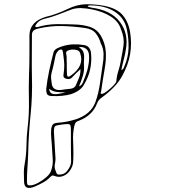

<svg xmlns="http://www.w3.org/2000/svg" viewBox="-20 -816 820 926"><path d="M202 -735Q225 -740 252.5 -750Q280 -760 307 -773Q352 -795 395.5 -795.5Q439 -796 482 -788Q545 -776 573 -741.5Q601 -707 608 -657Q616 -606 607.5 -555Q599 -504 570 -451Q553 -420 527.5 -394Q502 -368 470 -345Q461 -339 456 -332Q451 -325 448 -317Q426 -259 361 -234Q348 -230 344 -223Q340 -216 338 -207Q331 -173 332.5 -139.5Q334 -106 334 -72Q334 -52 332.5 -32.5Q331 -13 317 7Q304 26 283 33.5Q262 41 242 32Q234 29 230 31.5Q226 34 222 38Q208 53 190 63Q172 73 152 82Q96 107 96 58Q95 37 95 16Q95 -5 99 -25Q107 -69 107.5 -112.5Q108 -156 113 -199Q121 -264 119.5 -329Q118 -394 120 -458Q122 -505 122 -552.5Q122 -600 122 -646Q123 -712 202 -735ZM565 -477Q573 -482 575.5 -486Q578 -490 579 -494Q599 -540 600 -585Q601 -630 592 -673Q581 -729 533.5 -759.5Q486 -790 415 -790Q411 -790 408 -789.5Q405 -789 403 -784Q408 -783 412.5 -781.5Q417 -780 422 -779Q515 -767 558 -710.5Q601 -654 587 -577Q583 -552 576.5 -527.5Q570 -503 565 -477ZM564 -673Q553 -711 515.5 -735.5Q478 -760 422 -771Q397 -776 370 -777Q343 -778 316 -767Q287 -756 257.5 -744.5Q228 -733 197 -726Q168 -720 154 -698Q143 -682 163 -686Q208 -699 252 -699.5Q296 -700 339 -698Q380 -697 413 -686.5Q446 -676 465 -646Q487 -609 490 -569Q493 -529 485 -485Q480 -458 476 -431Q472 -404 468 -377Q467 -373 465.5 -367.5Q464 -362 476 -364Q483 -366 498.5 -378Q514 -390 527.5 -404Q541 -418 541 -424Q543 -450 551 -474.5Q559 -499 563 -524Q570 -559 575.5 -595.5Q581 -632 564 -673ZM466 -607Q459 -633 442.5 -654.5Q426 -676 390 -681Q335 -689 279 -690.5Q223 -692 163 -678Q147 -674 140.5 -667Q134 -660 134 -649Q134 -598 133.5 -547Q133 -496 134 -446Q137 -355 127.5 -263Q118 -171 116 -79Q115 -45 112.5 -11Q110 23 110 58Q110 65 111.5 72Q113 79 127 78Q143 77 164.5 65.5Q186 54 204 38Q222 22 226 8Q236 -19 234.5 -46Q233 -73 231 -100Q230 -123 227.5 -147Q225 -171 227 -195Q229 -208 235 -215.5Q241 -223 260 -224Q303 -227 347 -241Q418 -265 440 -323Q456 -368 462 -413Q468 -458 475 -503Q480 -529 479.5 -555.5Q479 -582 466 -607ZM323 -362Q280 -350 227 -353Q209 -354 205.5 -365.5Q202 -377 203 -388Q208 -432 217.5 -476Q227 -520 238 -563Q242 -576 255 -582.5Q268 -589 281 -593Q307 -601 333 -602Q359 -603 383 -599Q401 -597 409.5 -585.5Q418 -574 419 -560Q423 -522 415 -483Q407 -444 384 -406Q376 -392 361 -381Q346 -370 323 -362ZM361 -399Q370 -403 374 -408.5Q378 -414 380 -419Q386 -434 391.5 -448.5Q397 -463 401 -477Q406 -497 408.5 -515.5Q411 -534 409 -553Q407 -573 392.5 -582.5Q378 -592 360 -588Q378 -578 382.5 -563.5Q387 -549 385.5 -532.5Q384 -516 385 -500Q387 -475 379.5 -450Q372 -425 361 -399ZM367 -558Q364 -570 352.5 -574Q341 -578 327 -577Q314 -576 305 -571Q296 -566 300 -552Q302 -543 301.5 -533.5Q301 -524 302 -514Q302 -500 302 -485.5Q302 -471 303 -457Q303 -450 307 -447Q311 -444 321 -451Q388 -498 367 -558ZM368 -483Q361 -476 357 -472Q353 -468 349 -465Q339 -455 328 -443Q317 -431 300 -436Q284 -440 286 -453.5Q288 -467 289 -479Q291 -500 289 -521Q287 -542 284 -562Q283 -567 281.5 -572.5Q280 -578 272 -577Q265 -576 260.5 -571Q256 -566 253 -561Q249 -554 247 -544Q243 -525 239 -505.5Q235 -486 229 -466Q225 -451 226.5 -437Q228 -423 230 -409Q236 -379 273 -382Q285 -384 297 -385.5Q309 -387 321 -388Q340 -391 346 -405Q354 -423 361.5 -442Q369 -461 368 -483ZM296 -371Q271 -370 251.5 -373Q232 -376 217 -388Q219 -366 236.5 -362.5Q254 -359 296 -371ZM248 7Q250 14 253 20Q256 26 266 26Q291 26 304 8Q312 -2 317.5 -13.5Q323 -25 323 -37Q322 -74 322 -110.5Q322 -147 322 -184Q322 -203 320 -210Q318 -217 308.5 -217.5Q299 -218 276 -215Q251 -212 245.5 -207Q240 -202 240 -181Q242 -151 243.5 -121.5Q245 -92 247 -62Q249 -45 245 -26.5Q241 -8 248 7Z"/></svg>

Font: Rock 3D
Style: Regular
Weight: 400
Version: Version 1.000